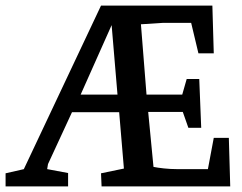

<svg xmlns="http://www.w3.org/2000/svg" viewBox="-27 -668 867 688"><path d="M-7 0V-47L81 -67L49 -42L335 -648H734L739 -477H684L658 -586H556L478 -581L498 -329H626L642 -385H687L694 -210H648L628 -267H504L523 -70Q537 -67 560.5 -64.5Q584 -62 607 -62H718L739 -174H793L798 0H337L335 -47L417 -64L400 -266H231L145 -80L142 -62L217 -48V0ZM262 -329H394L373 -578Z"/></svg>

Font: Faustina Light Medium
Style: Regular
Weight: 500
Version: Version 1.200